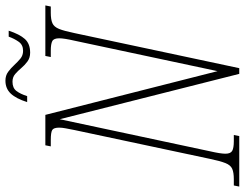

<svg xmlns="http://www.w3.org/2000/svg" viewBox="-140 -784 901 707"><g transform="rotate(-90 310.5 -430.5)"><path d="M-23 0 -19 -20H4Q29 -20 42.5 -26Q56 -32 63.5 -51Q71 -70 79 -108L185 -606Q189 -626 191.5 -639.5Q194 -653 194 -663Q194 -683 185.5 -688.5Q177 -694 148 -694H125L129 -714H241L402 -80L514 -606Q523 -645 523 -663Q523 -683 512.5 -688.5Q502 -694 477 -694H454L458 -714H644L640 -694H617Q592 -694 578.5 -688Q565 -682 557.5 -663.5Q550 -645 542 -606L413 0H392L225 -661L107 -108Q98 -69 98 -51Q98 -32 108.5 -26Q119 -20 144 -20H167L163 0ZM470 -770Q451 -770 437.5 -780Q424 -790 413.5 -802.5Q403 -815 391.5 -825Q380 -835 363 -835Q340 -835 329 -820.5Q318 -806 310 -781H288Q301 -822 319.5 -841.5Q338 -861 367 -861Q386 -861 399.5 -851Q413 -841 424.5 -828.5Q436 -816 448 -806Q460 -796 477 -796Q499 -796 510.5 -812.5Q522 -829 529 -849H551Q538 -809 520.5 -789.5Q503 -770 470 -770Z"/></g></svg>

Font: Noto Serif ExtraCondensed Thin
Style: Italic
Weight: 100
Width: 2
Italic angle: -12°
Designer: Monotype Design Team
Foundry: Monotype Imaging Inc.
Version: Version 2.013